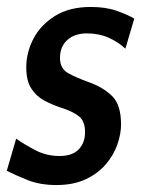

<svg xmlns="http://www.w3.org/2000/svg" viewBox="-34 -522 419 552"><path d="M128 10Q81.5 10 45.8 -4.2Q10 -18.5 -14.5 -31L12.5 -123.5Q34 -108 66.5 -90.8Q99 -73.5 137 -73.5Q174 -73.5 192.2 -92.5Q210.5 -111.5 210.5 -142Q210.5 -174.5 192.2 -188.2Q174 -202 144 -211.5Q116.5 -220.5 93.2 -233Q70 -245.5 55.8 -267.8Q41.5 -290 41.5 -328.5Q41.5 -371 62.2 -410.8Q83 -450.5 124.2 -476.2Q165.5 -502 227 -502Q269.5 -502 300.5 -491.2Q331.5 -480.5 352 -468.5L326.5 -382Q306.5 -401 278.5 -413.5Q250.5 -426 216 -426Q180.5 -426 159.5 -407Q138.5 -388 138.5 -355.5Q138.5 -324.5 162.2 -311.5Q186 -298.5 222 -285.5Q262.5 -271 288.2 -246Q314 -221 314 -164Q314 -137 303.5 -106.8Q293 -76.5 270.5 -50Q248 -23.5 212.8 -6.8Q177.5 10 128 10Z"/></svg>

Font: Cabin Condensed Medium
Style: Italic
Weight: 500
Width: 3
Italic angle: -10°
Designer: Pablo Impallari
Foundry: Pablo Impallari. http://www.impallari.com Igino Marini. http://www.ikern.com
Version: Version 3.001; ttfautohint (v1.8.3)